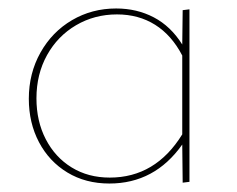

<svg xmlns="http://www.w3.org/2000/svg" viewBox="-20 -430 560 453"><path d="M427 -408V-1L411 1L410 -89Q345 3 238 3Q182 3 139 -23Q96 -49 72 -94.5Q48 -140 48 -197Q48 -257 75.5 -306Q103 -355 150 -382.5Q197 -410 254 -410Q303 -410 343 -389Q383 -368 410 -325L411 -406ZM410 -113V-299Q385 -347 346 -371.5Q307 -396 256 -396Q203 -396 159.5 -370.5Q116 -345 91 -300Q66 -255 66 -198Q66 -144 88 -101.5Q110 -59 149 -35Q188 -11 239 -11Q347 -11 410 -113Z"/></svg>

Font: Ysabeau Infant Thin
Style: Regular
Weight: 200
Designer: Christian Thalmann (Catharsis Fonts)
Version: Version 0.003